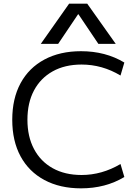

<svg xmlns="http://www.w3.org/2000/svg" viewBox="-20 -1020 756 1050"><path d="M423 10Q308 10 223 -35.5Q138 -81 92.5 -165Q47 -249 47 -365Q47 -481 92.5 -565Q138 -649 223 -694.5Q308 -740 423 -740Q557 -740 660 -678L639 -607Q539 -667 426 -667Q335 -667 268.5 -630Q202 -593 166 -525.5Q130 -458 130 -365Q130 -273 166 -205Q202 -137 268.5 -100Q335 -63 426 -63Q537 -63 639 -123L660 -52Q557 10 423 10ZM203 -780 358 -1000H457L613 -780H518L409 -942H407L298 -780Z"/></svg>

Font: M PLUS 1
Style: Regular
Weight: 400
Designer: Coji Morishita
Foundry: UNDERFOREST DESIGN
Version: Version 1.001